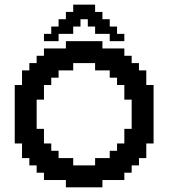

<svg xmlns="http://www.w3.org/2000/svg" viewBox="-20 -801 721 821"><path d="M386.7 -93.8V-125H449.2V-156.2H480.5V-187.5H511.7V-250H543V-375H511.7V-437.5H480.5V-468.8H449.2V-500H386.7V-531.2H293V-500H230.5V-468.8H199.2V-437.5H168V-375H136.7V-250H168V-187.5H199.2V-156.2H230.5V-125H293V-93.8ZM261.7 0V-31.2H168V-62.5H136.7V-93.8H105.5V-125H74.2V-187.5H43V-437.5H74.2V-500H105.5V-531.2H136.7V-562.5H168V-593.8H261.7V-625H418V-593.8H511.7V-562.5H543V-531.2H574.2V-500H605.5V-437.5H636.7V-187.5H605.5V-125H574.2V-93.8H543V-62.5H511.7V-31.2H418V0ZM168 -625V-656.2H199.2V-687.5H230.5V-718.8H261.7V-750H293V-781.2H386.7V-750H418V-718.8H449.2V-687.5H480.5V-656.2H511.7V-625H449.2V-656.2H386.7V-687.5H355.5V-718.8H324.2V-687.5H293V-656.2H230.5V-625Z"/></svg>

Font: Terminal Grotesque
Style: Regular
Weight: 400
Designer: Raphaël Bastide
Foundry: http://raphaelbastide.com
Version: Version 1.0